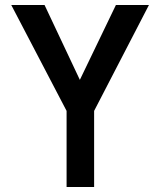

<svg xmlns="http://www.w3.org/2000/svg" viewBox="-20 -747 640 767"><path d="M246 -304 25 -727H158L299 -428L443 -727H575L356 -304V0H246Z"/></svg>

Font: JuliaMono SemiBold
Style: Regular
Weight: 600
Monospace: yes
Designer: cormullion
Foundry: corm
Version: Version 0.055; ttfautohint (v1.8.4)